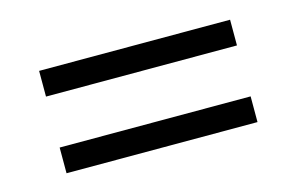

<svg xmlns="http://www.w3.org/2000/svg" viewBox="-44 -558 628 404"><g transform="rotate(-15 270.0 -355.5)"><path d="M60 -467H476V-411H60ZM60 -300H476V-244H60Z"/></g></svg>

Font: ibm3270
Style: Regular
Weight: 400
Monospace: yes
Version: Version 2.0.3